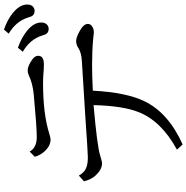

<svg xmlns="http://www.w3.org/2000/svg" viewBox="-6 -914 971 1000"><g transform="rotate(-90 480.0 -413.5)"><path d="M731.9 -806.2Q786.1 -787.1 821.8 -757.3Q863.3 -722.7 863.3 -684.6Q863.3 -663.6 850.1 -652.8Q840.8 -646 830.1 -646Q809.6 -646 801.3 -663.1Q799.8 -666 795.4 -680.2Q775.4 -743.7 710.9 -780.8ZM826.2 -878.9Q880.9 -859.9 915.5 -830.6Q957 -795.4 957 -757.8Q957 -736.3 943.8 -726.1Q934.6 -719.2 923.8 -719.2Q903.3 -719.2 895 -736.3Q893.6 -739.3 889.2 -753.4Q869.6 -816.4 805.2 -854ZM65.9 -488.8Q80.6 -462.9 101.6 -452.6Q123 -441.9 160.6 -441.9Q184.1 -441.9 373 -455.1Q528.3 -465.3 662.1 -473.1Q705.6 -475.6 729 -490.7Q747.1 -502.9 766.1 -502.9Q785.2 -502.9 816.4 -485.8Q856 -464.4 856 -442.4Q856 -428.7 843.8 -420.4Q830.6 -410.6 811.5 -410.6Q810.1 -410.6 777.8 -414.1Q717.3 -419.9 643.6 -419.9Q581.1 -419.9 508.3 -416Q499 -241.2 453.1 -147Q393.1 -22.5 228 51.8L201.2 22Q351.1 -59.6 397.5 -179.7Q429.2 -261.2 433.1 -412.1Q219.7 -393.6 170.9 -377.9Q140.6 -368.2 128.9 -368.2Q97.2 -368.2 65.9 -402.3Q45.9 -424.3 36.1 -461.9ZM190.9 -745.1Q211.9 -708 266.6 -708Q318.4 -708 486.8 -723.6Q544.9 -729 586.9 -749Q600.6 -755.4 613.8 -755.4Q637.7 -755.4 671.9 -730.5Q689.9 -717.3 689.9 -700.7Q689.9 -670.9 645.5 -670.9Q622.6 -670.9 590.3 -673.8Q571.8 -675.3 548.3 -675.3Q387.7 -675.3 285.2 -643.1Q263.7 -636.2 253.9 -636.2Q221.7 -636.2 193.8 -665.5Q171.9 -689 164.1 -718.3Z"/></g></svg>

Font: BIZ UDPMincho
Style: Regular
Weight: 400
Designer: TypeBank Co., Ltd.
Foundry: Morisawa Inc.
Version: Version 1.06